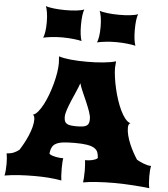

<svg xmlns="http://www.w3.org/2000/svg" viewBox="-63 -1037 959 1093"><g transform="rotate(5 416.5 -490.5)"><path d="M3.9 0Q6.8 -12.2 8.3 -30Q9.8 -47.9 9.8 -66.9Q9.8 -84.5 8.5 -99.9Q7.3 -115.2 4.9 -127Q29.8 -127.9 47.4 -136Q64.9 -144 76.2 -153.8Q87.9 -171.9 100.1 -194.3Q112.3 -216.8 122.3 -240.5Q132.3 -264.2 138.7 -287.8Q145 -311.5 145 -332Q145 -340.3 142.6 -348.6Q140.1 -356.9 134.3 -358.9Q148.9 -362.8 163.6 -380.4Q178.2 -397.9 191.9 -423.8Q205.6 -449.7 217.3 -481.4Q229 -513.2 237.8 -545.7Q246.6 -578.1 251.5 -608.9Q256.3 -639.6 256.3 -663.6Q256.3 -671.9 255.4 -679.7Q254.4 -687.5 254.4 -692.9Q254.4 -695.3 254.6 -697.3Q254.9 -699.2 254.9 -703.1Q266.1 -698.7 283 -695.6Q299.8 -692.4 320.8 -690.2Q341.8 -688 365.7 -687Q389.6 -686 415.5 -686Q438 -686 461.4 -687Q484.9 -688 506.8 -690.2Q528.8 -692.4 547.9 -695.6Q566.9 -698.7 579.6 -703.1V-701.2V-696.8Q579.6 -691.4 578.4 -683.3Q577.1 -675.3 577.1 -665.5Q577.1 -643.1 581.3 -612.8Q585.4 -582.5 592.8 -550Q600.1 -517.6 610.6 -485.6Q621.1 -453.6 633.8 -427Q646.5 -400.4 661.1 -382.1Q675.8 -363.8 691.9 -358.9Q685.1 -356.4 682.4 -349.4Q679.7 -342.3 679.7 -332Q679.7 -311.5 685.8 -287.8Q691.9 -264.2 701.9 -240.5Q711.9 -216.8 723.9 -194.8Q735.8 -172.9 747.6 -155.3Q754.9 -150.9 765.1 -146Q775.4 -141.1 786.6 -136.7Q797.9 -132.3 809.1 -129.6Q820.3 -127 830.1 -127Q827.6 -115.2 826.4 -99.9Q825.2 -84.5 825.2 -66.9Q825.2 -47.9 826.7 -30Q828.1 -12.2 831.1 0Q813.5 -2 790.5 -4.2Q767.6 -6.3 741.2 -8.1Q714.8 -9.8 686.5 -11Q658.2 -12.2 629.9 -12.2Q578.1 -12.2 531.5 -9Q484.9 -5.9 452.6 0Q454.1 -8.3 455.3 -26.1Q456.5 -43.9 456.5 -65.9Q456.5 -75.2 456.1 -84.7Q455.6 -94.2 455.1 -102.5Q454.6 -110.8 453.9 -117.4Q453.1 -124 452.6 -127Q461.4 -127 471.2 -127.7Q481 -128.4 490.5 -130.4Q500 -132.3 508.8 -135.7Q517.6 -139.2 524.4 -145Q523.4 -164.6 518.1 -178.5Q512.7 -192.4 497.8 -201.7Q482.9 -210.9 456.3 -215.3Q429.7 -219.7 386.7 -219.7Q348.1 -219.7 322.5 -216.8Q296.9 -213.9 281 -205.8Q265.1 -197.8 257.6 -183.3Q250 -168.9 248 -145.5Q255.4 -139.6 265.6 -136.2Q275.9 -132.8 286.9 -130.6Q297.9 -128.4 308.8 -127.7Q319.8 -127 328.6 -127Q327.6 -124 326.9 -117.7Q326.2 -111.3 325.7 -102.8Q325.2 -94.2 325 -84.5Q324.7 -74.7 324.7 -65.9Q324.7 -43.9 325.9 -26.1Q327.1 -8.3 328.6 0Q291.5 -6.8 253.4 -9.5Q215.3 -12.2 175.8 -12.2Q129.9 -12.2 86.7 -9.5Q43.5 -6.8 3.9 0ZM316.4 -362.8Q316.4 -348.6 319.6 -339.4Q322.8 -330.1 330.8 -324.7Q338.9 -319.3 352.8 -317.1Q366.7 -314.9 388.2 -314.9Q409.7 -314.9 423.6 -317.1Q437.5 -319.3 445.6 -324.7Q453.6 -330.1 456.8 -339.4Q460 -348.6 460 -362.8Q460 -379.9 451.2 -404.8Q442.4 -429.7 430.7 -457Q418.9 -484.4 406.7 -511.7Q394.5 -539.1 388.2 -561Q380.9 -539.1 368.7 -511.7Q356.4 -484.4 345 -457Q333.5 -429.7 325 -404.8Q316.4 -379.9 316.4 -362.8ZM462.4 -800.8Q467.8 -813 471.4 -835Q475.1 -856.9 475.1 -890.6Q475.1 -921.4 471.2 -945.3Q467.3 -969.2 461.9 -981.4Q469.2 -978.5 481.4 -976.1Q493.7 -973.6 508.5 -971.9Q523.4 -970.2 540 -969.2Q556.6 -968.3 573.7 -968.3Q589.8 -968.3 606 -969Q622.1 -969.7 636.7 -971.4Q651.4 -973.1 663.1 -975.6Q674.8 -978 681.6 -981.4Q676.3 -968.8 673.3 -945.1Q670.4 -921.4 670.4 -890.6Q670.4 -833 681.6 -800.8Q674.8 -802.7 663.1 -804.7Q651.4 -806.6 636.7 -808.3Q622.1 -810.1 605.2 -811Q588.4 -812 571.3 -812Q536.1 -812 506.8 -808.3Q477.5 -804.7 462.4 -800.8ZM154.8 -800.8Q160.2 -813 163.8 -835Q167.5 -856.9 167.5 -890.6Q167.5 -921.4 163.6 -945.3Q159.7 -969.2 154.3 -981.4Q161.6 -978.5 173.8 -976.1Q186 -973.6 200.9 -971.9Q215.8 -970.2 232.4 -969.2Q249 -968.3 266.1 -968.3Q282.2 -968.3 298.3 -969Q314.5 -969.7 329.1 -971.4Q343.8 -973.1 355.5 -975.6Q367.2 -978 374 -981.4Q368.7 -968.8 365.7 -945.1Q362.8 -921.4 362.8 -890.6Q362.8 -833 374 -800.8Q367.2 -802.7 355.5 -804.7Q343.8 -806.6 329.1 -808.3Q314.5 -810.1 297.6 -811Q280.8 -812 263.7 -812Q228.5 -812 199.2 -808.3Q169.9 -804.7 154.8 -800.8Z"/></g></svg>

Font: Arbutus
Style: Regular
Weight: 400
Designer: Karolina Lach
Foundry: Sorkin Type Co.
Version: Version 1.002